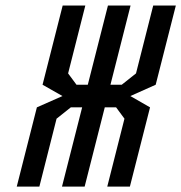

<svg xmlns="http://www.w3.org/2000/svg" viewBox="-20 -687 668 707"><path d="M458.3 0H375L438.3 -250L407.5 -291.7H365.8L291.7 0H208.3L282.5 -291.7H240.8L188.3 -250L125 0H41.7L115.8 -291.7L210 -333.3L136.7 -375L210.8 -666.7H294.2L230.8 -416.7L261.7 -375H303.3L377.5 -666.7H460.8L386.7 -375H428.3L480.8 -416.7L544.2 -666.7H627.5L553.3 -375L460 -333.3L532.5 -291.7Z"/></svg>

Font: Yulong
Style: Italic
Weight: 400
Italic angle: -14.25°
Designer: GGBotNet
Foundry: f0n7.com
Version: 1.00